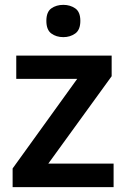

<svg xmlns="http://www.w3.org/2000/svg" viewBox="-20 -771 521 791"><path d="M448 0H32V-77L298 -446H47V-542H440V-457L179 -97H448ZM241 -751Q269 -751 290 -736.5Q311 -722 311 -685Q311 -648 290 -633Q269 -618 241 -618Q212 -618 191.5 -633Q171 -648 171 -685Q171 -722 191.5 -736.5Q212 -751 241 -751Z"/></svg>

Font: Noto Sans Ethiopic SemiBold
Style: Regular
Weight: 600
Designer: Monotype Design Team
Foundry: Monotype Imaging Inc.
Version: Version 2.102; ttfautohint (v1.8.4.7-5d5b)